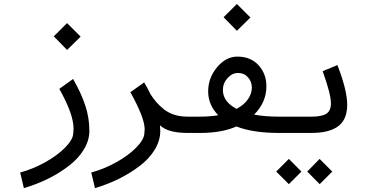

<svg xmlns="http://www.w3.org/2000/svg" viewBox="-20 -682 1884 985"><path d="M255.9 -495.6 324.2 -563.5 393.6 -494.1 324.2 -425.8ZM356 0 357.4 -22.5Q357.4 -96.2 284.2 -226.1L355 -276.9Q397 -203.6 417.7 -140.4Q438.5 -77.1 438.5 -10.7Q438.5 38.6 409.9 85.4Q381.3 132.3 333 168.9Q236.8 243.2 102.5 283.2L83.5 203.1Q148.4 185.5 211.7 150.4Q274.9 115.2 315.2 74Q355.5 32.7 356 0Z M720.7 0 722.2 -19Q722.2 -77.1 648.9 -209L719.7 -259.3Q736.8 -230.5 752.9 -197.3Q767.1 -175.8 781.5 -158.9Q795.9 -142.1 818.8 -123Q867.2 -83.5 942.4 -83.5V0Q841.3 0 800.8 -39.1Q802.2 -25.4 802.2 -9.8Q802.2 39.1 773.9 85.7Q745.6 132.3 697.3 168.9Q600.1 243.2 467.3 283.2L448.2 203.1Q513.2 185.5 576.4 150.4Q639.6 115.2 679.9 74Q720.2 32.7 720.7 0Z M1127 -593.8 1195.3 -661.6 1264.6 -592.3 1195.3 -523.9ZM1123.5 -220.2Q1123.5 -160.6 1193.4 -123.5Q1232.9 -144.5 1252.4 -173.3Q1272 -202.1 1272 -232.7Q1272 -263.2 1252.2 -285.4Q1232.4 -307.6 1201.7 -307.6Q1170.9 -307.6 1147.2 -281.2Q1123.5 -254.9 1123.5 -220.2ZM940.9 -83.5H997.6Q1057.1 -83.5 1099.6 -90.8Q1047.9 -144 1047.9 -213.1Q1047.9 -282.2 1093.5 -336.9Q1139.2 -391.6 1197.8 -391.6Q1266.1 -391.6 1306.4 -347.4Q1346.7 -303.2 1346.7 -239.3Q1346.7 -157.2 1283.7 -94.2Q1335.9 -83.5 1413.6 -83.5H1458.5V0H1411.1Q1276.9 0 1192.9 -33.2Q1118.2 0 1007.8 0H940.9Q925.8 0 913.1 -12.7Q900.4 -25.4 900.4 -41.7Q900.4 -58.1 912.6 -70.8Q924.8 -83.5 940.9 -83.5Z M1556.2 198.2 1619.6 133.3 1684.6 198.2 1620.1 262.7ZM1397 198.2 1461.9 133.3 1526.4 198.2 1461.9 262.7ZM1458.5 -83.5H1577.6Q1630.9 -83.5 1654.3 -98.6Q1677.7 -113.8 1677.7 -151.9Q1677.7 -199.2 1635.3 -316.9L1710.9 -348.1Q1761.2 -219.2 1761.2 -144.3Q1761.2 -69.3 1715.3 -34.7Q1669.4 0 1577.6 0H1458.5Q1442.4 0 1429.7 -12.7Q1417 -25.4 1417 -41.5Q1418 -57.6 1430.4 -70.6Q1442.9 -83.5 1458.5 -83.5Z"/></svg>

Font: GanjNamehSans
Style: Regular
Weight: 400
Designer: Mohammad Saleh Souzanchi
Foundry: http://font-store.ir
Version: Version:0.0.4;RFB:1.2.5;Building:2016-12-11 09:43:53.670092